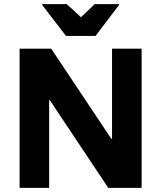

<svg xmlns="http://www.w3.org/2000/svg" viewBox="-20 -911 782 931"><path d="M666.7 0H505L221.7 -425H218.3V0H75V-675H228.3L520 -237.5H523.3V-675H666.7ZM300 -736.7 184.2 -887.5V-890.8H304.2L372.5 -827.5L439.2 -890.8H557.5V-887.5L443.3 -736.7Z"/></svg>

Font: Funnel Sans ExtraBold
Style: Regular
Weight: 800
Version: Version 1.000; Beta; Release 5; Build 24; ttfautohint (v1.8.